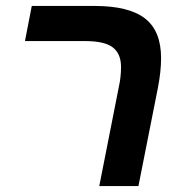

<svg xmlns="http://www.w3.org/2000/svg" viewBox="-20 -626 616 646"><path d="M387.2 -400.9Q387.2 -445.3 359.4 -466.6Q331.5 -487.8 267.1 -487.8H64L86.9 -606H297.9Q413.6 -606 467.8 -564Q522 -522 522 -430.2Q522 -385.7 511.2 -330.1L445.8 0H314L379.9 -334Q387.2 -366.2 387.2 -400.9Z"/></svg>

Font: Liberation Sans
Style: Bold Italic
Weight: 700
Italic angle: -12°
Designer: Steve Matteson
Foundry: Ascender Corporation
Version: Version 2.1.5